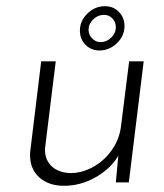

<svg xmlns="http://www.w3.org/2000/svg" viewBox="-20 -589 530 620"><path d="M301 -426Q274 -426 256 -444.5Q238 -463 238 -490Q238 -522 262.5 -545.5Q287 -569 319 -569Q346 -569 364 -550.5Q382 -532 382 -505Q382 -473 357.5 -449.5Q333 -426 301 -426ZM316 -541Q296 -541 281 -526.5Q266 -512 266 -493Q266 -477 277.5 -465Q289 -453 305 -453Q324 -453 339 -467.5Q354 -482 354 -501Q354 -518 343 -529.5Q332 -541 316 -541ZM444 -391 396 0H354L362 -86Q337 -44 288.5 -16.5Q240 11 187 11Q137 11 107 -16Q77 -43 77 -88Q77 -98 78 -103L113 -391H160L126 -115Q122 -79 143.5 -55.5Q165 -32 207 -30Q245 -30 281 -50Q317 -70 341.5 -105Q366 -140 371 -183L397 -391Z"/></svg>

Font: Josefin Sans Light
Style: Italic
Weight: 300
Italic angle: -7°
Designer: Santiago Orozco
Foundry: Typemade
Version: Version 2.000